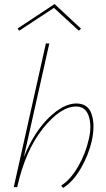

<svg xmlns="http://www.w3.org/2000/svg" viewBox="-20 -926 525 950"><path d="M247 -887 75 -774 67 -785 250 -906 381 -784 370 -774ZM358 -414Q415 -414 433 -362Q451 -310 435 -233Q419 -160 380 -93Q341 -26 292 4L283 -8Q329 -37 366.5 -102Q404 -167 419 -236Q435 -301 419.5 -350Q404 -399 357 -399Q280 -399 193 -291Q106 -183 65 0H48L207 -711H224L98 -149Q149 -273 221.5 -343.5Q294 -414 358 -414Z"/></svg>

Font: EauTest Thin
Style: Italic
Weight: 250
Italic angle: -12°
Designer: Christian Thalmann (Catharsis Fonts)
Version: Version 0.001;PS 000.001;hotconv 1.0.88;makeotf.lib2.5.64775